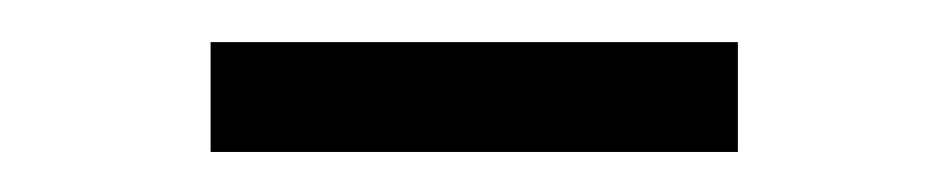

<svg xmlns="http://www.w3.org/2000/svg" viewBox="-20 -723 459 93"><path d="M337.4 -702.6V-649.4H82V-702.6Z"/></svg>

Font: Inter 24pt Light
Style: Regular
Weight: 300
Designer: Rasmus Andersson
Foundry: rsms
Version: Version 4.001;git-66647c0bb